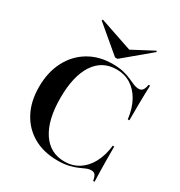

<svg xmlns="http://www.w3.org/2000/svg" viewBox="-180 -886 962 1024"><g transform="rotate(30 301.0 -374.0)"><path d="M321 11.3Q235.5 11.3 172.6 -24.6Q109.7 -60.5 75 -125.8Q40.3 -191.1 40.3 -279.8Q40.3 -370.2 75.4 -438.3Q110.5 -506.5 173.8 -544.4Q237.1 -582.3 320.2 -582.3Q359.7 -582.3 387.9 -575.4Q416.1 -568.5 436.3 -559.3Q456.5 -550 473 -543.1Q489.5 -536.3 505.6 -536.3Q520.2 -536.3 528.6 -546.8Q537.1 -557.3 541.1 -581.5H550Q549.2 -559.7 548.4 -532.7Q547.6 -505.6 547.2 -466.5Q546.8 -427.4 546.8 -366.1H537.1Q529 -430.6 504 -475.4Q479 -520.2 440.7 -544Q402.4 -567.7 354 -567.7Q265.3 -567.7 216.9 -494.4Q168.5 -421 168.5 -286.3Q168.5 -151.6 217.7 -77Q266.9 -2.4 355.6 -2.4Q404.8 -2.4 443.1 -26.6Q481.5 -50.8 506 -96Q530.6 -141.1 537.9 -204.8H546.8Q546.8 -146 547.2 -106.5Q547.6 -66.9 548.4 -39.5Q549.2 -12.1 550 10.5H541.1Q537.1 -14.5 529 -24.2Q521 -33.9 505.6 -33.9Q489.5 -33.9 473.8 -27Q458.1 -20.2 438.3 -11.3Q418.5 -2.4 389.9 4.4Q361.3 11.3 321 11.3ZM487.1 -760.5 490.3 -754 328.2 -618.5H312.9L152.4 -754L156.5 -760.5L375 -686.3L345.2 -685.5Z"/></g></svg>

Font: Playfair 144pt
Style: Bold
Weight: 700
Version: Version 2.001;gftools[0.9.30]